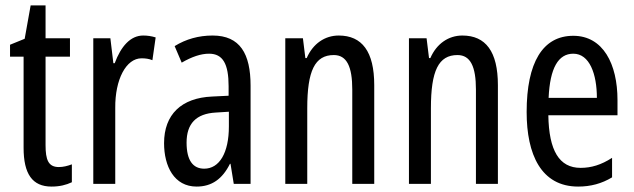

<svg xmlns="http://www.w3.org/2000/svg" viewBox="-20 -678 2337 708"><path d="M197 -62C158 -62 148 -89 148 -143V-469H238V-537H148V-658H93L71 -535L17 -513V-469H67V-133C67 -37 99 10 170 10C200 10 224 4 245 -6V-72C229 -66 213 -62 197 -62Z M508 -547C461 -547 426 -507 403 -445H398L387 -537H324V0H405V-280C404 -385 445 -463 502 -463C517 -463 530 -461 542 -456L554 -540C538 -545 523 -547 508 -547Z M764 -547C713 -547 666 -534 624 -508L650 -447C688 -469 721 -480 751 -480C802 -480 823 -442 823 -360V-325L762 -322C649 -317 585 -256 585 -150C585 -65 622 10 705 10C761 10 800 -18 828 -74H830L842 0H904V-362C904 -480 865 -547 764 -547ZM776 -263 824 -266V-212C824 -114 789 -56 733 -56C692 -56 668 -86 668 -152C668 -222 703 -259 776 -263Z M1229 -547C1178 -547 1134 -517 1111 -464H1106L1097 -537H1032V0H1113V-279C1113 -417 1141 -475 1211 -475C1259 -475 1279 -432 1279 -348V0H1360V-364C1360 -488 1315 -547 1229 -547Z M1685 -547C1634 -547 1590 -517 1567 -464H1562L1553 -537H1488V0H1569V-279C1569 -417 1597 -475 1667 -475C1715 -475 1735 -432 1735 -348V0H1816V-364C1816 -488 1771 -547 1685 -547Z M2094 -546C1981 -546 1922 -447 1922 -265C1922 -109 1975 10 2112 10C2158 10 2199 -1 2237 -24V-96C2197 -70 2160 -59 2121 -59C2042 -59 2004 -123 2002 -253H2257V-309C2257 -442 2204 -546 2094 -546ZM2094 -480C2154 -480 2181 -405 2181 -317H2003C2008 -428 2039 -480 2094 -480Z"/></svg>

Font: Noto Sans Ethiopic ExtCond
Style: Regular
Weight: 400
Width: 2
Designer: Monotype Design Team
Foundry: Monotype Imaging Inc.
Version: Version 2.102